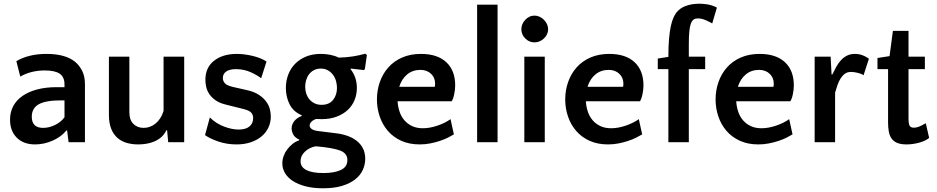

<svg xmlns="http://www.w3.org/2000/svg" viewBox="-20 -765 5040 1033"><path d="M349 0 341 -63H337Q310 -29 263.5 -8.5Q217 12 169 12Q106 12 70 -24.5Q34 -61 34 -121Q34 -162 51.5 -194.5Q69 -227 102 -249.5Q135 -272 181 -284Q227 -296 284 -296H327V-311Q327 -350 302 -368Q276 -386 221 -386Q147 -386 89 -353L68 -436Q135 -475 230 -475Q330 -475 382 -434Q406 -415 421.5 -385Q437 -355 437 -313V0ZM212 -77Q244 -77 276 -92.5Q308 -108 327 -134V-225H308Q226 -225 188.5 -204Q151 -183 151 -137Q151 -77 212 -77Z M676 -460V-161Q676 -120 697.5 -98.5Q719 -77 753 -77Q788 -77 817 -100.5Q846 -124 860 -168V-460H971V0H885L879 -64H875Q864 -41 847 -26.5Q830 -12 809.5 -3.5Q789 5 767 8.5Q745 12 724 12Q691 12 662.5 4Q634 -4 612.5 -22.5Q591 -41 578.5 -71.5Q566 -102 566 -147V-460Z M1249 -393Q1216 -393 1197.5 -380.5Q1179 -368 1179 -345Q1179 -330 1189.5 -317.5Q1200 -305 1234 -297L1305 -281Q1347 -272 1372.5 -255Q1398 -238 1412.5 -218Q1427 -198 1432 -177Q1437 -156 1437 -138Q1437 -106 1424 -78.5Q1411 -51 1387 -31Q1363 -11 1329 0.5Q1295 12 1253 12Q1200 12 1155 -3.5Q1110 -19 1083 -38L1109 -133Q1143 -100 1185.5 -84Q1228 -68 1264 -68Q1302 -68 1322 -84.5Q1342 -101 1342 -130Q1342 -147 1332 -158.5Q1322 -170 1292 -178L1196 -202Q1162 -210 1140.5 -225Q1119 -240 1106.5 -258.5Q1094 -277 1089.5 -297Q1085 -317 1085 -335Q1085 -402 1132 -438.5Q1179 -475 1254 -475Q1293 -475 1338 -464.5Q1383 -454 1414 -434L1385 -344Q1365 -360 1329 -376.5Q1293 -393 1249 -393Z M1603 -145Q1558 -164 1538 -204Q1518 -244 1518 -291Q1518 -330 1531 -364Q1544 -398 1568.5 -422.5Q1593 -447 1627.5 -461Q1662 -475 1706 -475Q1732 -475 1757.5 -470Q1783 -465 1802 -455Q1844 -456 1878.5 -461.5Q1913 -467 1945 -476L1954 -469L1943 -393L1938 -388L1867 -396L1866 -393Q1900 -350 1900 -292Q1900 -257 1887.5 -226.5Q1875 -196 1851 -173.5Q1827 -151 1791.5 -137.5Q1756 -124 1711 -124Q1700 -124 1693.5 -124.5Q1687 -125 1681 -125Q1664 -119 1655 -109.5Q1646 -100 1646 -90Q1646 -79 1657 -71Q1668 -63 1691 -60L1788 -48Q1821 -44 1849.5 -34Q1878 -24 1899.5 -7Q1921 10 1933 34Q1945 58 1945 89Q1945 120 1932 149Q1919 178 1891 200Q1863 222 1820.5 235Q1778 248 1718 248Q1665 248 1624.5 237.5Q1584 227 1556 209Q1528 191 1513.5 166.5Q1499 142 1499 114Q1499 94 1506 74.5Q1513 55 1525.5 38.5Q1538 22 1554.5 9Q1571 -4 1590 -10V-14Q1567 -24 1558 -41Q1549 -58 1549 -74Q1549 -95 1563 -113Q1577 -131 1603 -141ZM1710 -201Q1751 -201 1772 -227.5Q1793 -254 1793 -292Q1793 -310 1788 -328.5Q1783 -347 1772 -362Q1761 -377 1744.5 -386.5Q1728 -396 1706 -396Q1685 -396 1669 -387.5Q1653 -379 1642.5 -365Q1632 -351 1627 -333.5Q1622 -316 1622 -298Q1622 -280 1627.5 -262.5Q1633 -245 1644 -231.5Q1655 -218 1671.5 -209.5Q1688 -201 1710 -201ZM1679 22Q1645 28 1621 50.5Q1597 73 1597 102Q1597 134 1628.5 150Q1660 166 1720 166Q1779 166 1814 149.5Q1849 133 1849 96Q1849 60 1810 45Q1771 30 1679 22Z M2245 -475Q2333 -475 2381 -430.5Q2429 -386 2429 -305Q2429 -294 2427.5 -281.5Q2426 -269 2423.5 -257Q2421 -245 2417.5 -235.5Q2414 -226 2410 -220H2119Q2121 -190 2130 -163.5Q2139 -137 2156 -117.5Q2173 -98 2197.5 -86.5Q2222 -75 2255 -75Q2292 -75 2333.5 -89Q2375 -103 2404 -124L2422 -42Q2409 -34 2390 -24.5Q2371 -15 2347 -7Q2323 1 2295.5 6.5Q2268 12 2238 12Q2182 12 2139 -7.5Q2096 -27 2067 -60.5Q2038 -94 2023 -138Q2008 -182 2008 -230Q2008 -279 2023.5 -323.5Q2039 -368 2069 -402Q2099 -436 2143.5 -455.5Q2188 -475 2245 -475ZM2242 -389Q2200 -389 2170.5 -364.5Q2141 -340 2128 -298H2319Q2320 -301 2320.5 -305Q2321 -309 2321 -315Q2321 -347 2299 -368Q2277 -389 2242 -389Z M2657 0H2547V-740H2657Z M2911 0H2801V-460H2911ZM2785 -608Q2785 -622 2790.5 -635Q2796 -648 2806 -658.5Q2816 -669 2828.5 -675Q2841 -681 2856 -681Q2870 -681 2883 -675Q2896 -669 2906.5 -658.5Q2917 -648 2923 -635Q2929 -622 2929 -608Q2929 -593 2923 -580.5Q2917 -568 2906.5 -558Q2896 -548 2883 -542.5Q2870 -537 2856 -537Q2827 -537 2806 -558Q2785 -579 2785 -608Z M3258 -475Q3346 -475 3394 -430.5Q3442 -386 3442 -305Q3442 -294 3440.5 -281.5Q3439 -269 3436.5 -257Q3434 -245 3430.5 -235.5Q3427 -226 3423 -220H3132Q3134 -190 3143 -163.5Q3152 -137 3169 -117.5Q3186 -98 3210.5 -86.5Q3235 -75 3268 -75Q3305 -75 3346.5 -89Q3388 -103 3417 -124L3435 -42Q3422 -34 3403 -24.5Q3384 -15 3360 -7Q3336 1 3308.5 6.5Q3281 12 3251 12Q3195 12 3152 -7.5Q3109 -27 3080 -60.5Q3051 -94 3036 -138Q3021 -182 3021 -230Q3021 -279 3036.5 -323.5Q3052 -368 3082 -402Q3112 -436 3156.5 -455.5Q3201 -475 3258 -475ZM3255 -389Q3213 -389 3183.5 -364.5Q3154 -340 3141 -298H3332Q3333 -301 3333.5 -305Q3334 -309 3334 -315Q3334 -347 3312 -368Q3290 -389 3255 -389Z M3576 -393H3519V-450L3576 -459Q3576 -516 3579.5 -556Q3583 -596 3589 -623.5Q3595 -651 3602.5 -668Q3610 -685 3618 -696Q3638 -722 3670.5 -733.5Q3703 -745 3742 -745Q3747 -745 3758 -744.5Q3769 -744 3782.5 -742Q3796 -740 3810.5 -735.5Q3825 -731 3837 -724L3812 -639Q3802 -645 3779 -655.5Q3756 -666 3734 -666Q3721 -666 3712 -660Q3703 -654 3697 -638Q3691 -622 3688.5 -595Q3686 -568 3686 -526V-460H3774V-393H3686V0H3576Z M4067 -475Q4155 -475 4203 -430.5Q4251 -386 4251 -305Q4251 -294 4249.5 -281.5Q4248 -269 4245.5 -257Q4243 -245 4239.5 -235.5Q4236 -226 4232 -220H3941Q3943 -190 3952 -163.5Q3961 -137 3978 -117.5Q3995 -98 4019.5 -86.5Q4044 -75 4077 -75Q4114 -75 4155.5 -89Q4197 -103 4226 -124L4244 -42Q4231 -34 4212 -24.5Q4193 -15 4169 -7Q4145 1 4117.5 6.5Q4090 12 4060 12Q4004 12 3961 -7.5Q3918 -27 3889 -60.5Q3860 -94 3845 -138Q3830 -182 3830 -230Q3830 -279 3845.5 -323.5Q3861 -368 3891 -402Q3921 -436 3965.5 -455.5Q4010 -475 4067 -475ZM4064 -389Q4022 -389 3992.5 -364.5Q3963 -340 3950 -298H4141Q4142 -301 4142.5 -305Q4143 -309 4143 -315Q4143 -347 4121 -368Q4099 -389 4064 -389Z M4626 -360Q4616 -368 4595 -373Q4574 -378 4559 -378Q4539 -378 4526 -368.5Q4513 -359 4503 -343.5Q4493 -328 4486 -308Q4479 -288 4473 -267V0H4363V-460H4449L4454 -364H4458Q4468 -385 4479 -405Q4490 -425 4504 -440.5Q4518 -456 4536.5 -465.5Q4555 -475 4580 -475Q4620 -475 4655 -449Z M4758 -393H4701V-453L4766 -463L4784 -599H4868V-460H4956V-393H4868V-129Q4868 -99 4874 -88.5Q4880 -78 4897 -78Q4910 -78 4923 -83Q4936 -88 4961 -102L4979 -23Q4960 -7 4925.5 2.5Q4891 12 4857 12Q4827 12 4807.5 4Q4788 -4 4777 -19.5Q4766 -35 4762 -57Q4758 -79 4758 -106Z"/></svg>

Font: Quattrocento Sans
Style: Bold
Weight: 700
Designer: Pablo Impallari
Foundry: Pablo Impallari, Igino Marini, Brenda Gallo
Version: Version 2.000